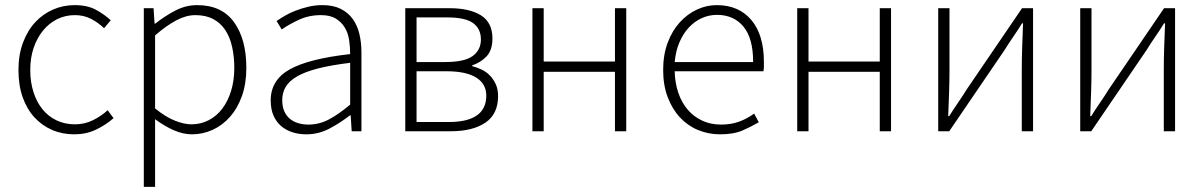

<svg xmlns="http://www.w3.org/2000/svg" viewBox="-20 -512 4696 749"><path d="M270 12Q223 12 183.5 -5Q144 -22 114.5 -54Q85 -86 68.5 -132.5Q52 -179 52 -239Q52 -299 70 -346.5Q88 -394 118 -426Q148 -458 187.5 -475Q227 -492 271 -492Q321 -492 354 -474Q387 -456 412 -433L386 -402Q363 -424 335 -438.5Q307 -453 272 -453Q235 -453 203.5 -437.5Q172 -422 148.5 -393.5Q125 -365 111.5 -326Q98 -287 98 -239Q98 -192 110.5 -153Q123 -114 145.5 -86Q168 -58 200.5 -42.5Q233 -27 272 -27Q310 -27 342.5 -43Q375 -59 400 -82L423 -51Q392 -24 354 -6Q316 12 270 12Z M541 217V-480H579L583 -420H586Q621 -448 662.5 -470Q704 -492 749 -492Q845 -492 893 -425.5Q941 -359 941 -247Q941 -186 924 -138Q907 -90 877.5 -56.5Q848 -23 809.5 -5.5Q771 12 729 12Q695 12 659 -3.5Q623 -19 585 -47V217ZM727 -27Q763 -27 794 -43Q825 -59 847 -88Q869 -117 881.5 -157.5Q894 -198 894 -247Q894 -291 885.5 -329Q877 -367 859 -394.5Q841 -422 812 -437.5Q783 -453 742 -453Q706 -453 667.5 -432.5Q629 -412 585 -374V-89Q627 -55 663 -41Q699 -27 727 -27Z M1175 12Q1146 12 1121 4Q1096 -4 1077 -20Q1058 -36 1047 -61Q1036 -86 1036 -120Q1036 -200 1110.5 -241.5Q1185 -283 1346 -301Q1346 -328 1342 -355.5Q1338 -383 1325 -404.5Q1312 -426 1290 -439.5Q1268 -453 1232 -453Q1184 -453 1144 -434Q1104 -415 1079 -397L1059 -430Q1072 -439 1090.5 -450Q1109 -461 1132 -470Q1155 -479 1182 -485.5Q1209 -492 1238 -492Q1280 -492 1309 -477.5Q1338 -463 1356 -438Q1374 -413 1382 -379.5Q1390 -346 1390 -307V0H1352L1348 -62H1345Q1308 -33 1265.5 -10.5Q1223 12 1175 12ZM1183 -26Q1225 -26 1263 -46Q1301 -66 1346 -104V-267Q1272 -258 1221 -245Q1170 -232 1139 -214Q1108 -196 1094.5 -173Q1081 -150 1081 -122Q1081 -96 1089 -78Q1097 -60 1111 -48.5Q1125 -37 1143.5 -31.5Q1162 -26 1183 -26Z M1561 0V-480H1734Q1812 -480 1856.5 -452Q1901 -424 1901 -362Q1901 -316 1878 -292Q1855 -268 1822 -257V-254Q1841 -249 1859 -240.5Q1877 -232 1891 -217.5Q1905 -203 1914 -183.5Q1923 -164 1923 -137Q1923 -67 1873.5 -33.5Q1824 0 1739 0ZM1605 -270H1717Q1792 -270 1824 -293.5Q1856 -317 1856 -358Q1856 -400 1825.5 -422Q1795 -444 1726 -444H1605ZM1605 -36H1730Q1877 -36 1877 -139Q1877 -185 1837.5 -209.5Q1798 -234 1722 -234H1605Z M2057 0V-480H2101V-272H2379V-480H2423V0H2379V-232H2101V0Z M2789 12Q2743 12 2702.5 -5Q2662 -22 2632 -54.5Q2602 -87 2584.5 -133.5Q2567 -180 2567 -239Q2567 -298 2584.5 -345Q2602 -392 2631.5 -424.5Q2661 -457 2698.5 -474.5Q2736 -492 2776 -492Q2862 -492 2911 -434Q2960 -376 2960 -270Q2960 -261 2960 -252Q2960 -243 2958 -234H2612Q2613 -189 2626 -150.5Q2639 -112 2662.5 -84.5Q2686 -57 2719 -41.5Q2752 -26 2793 -26Q2832 -26 2863.5 -37.5Q2895 -49 2922 -69L2940 -35Q2911 -18 2876.5 -3Q2842 12 2789 12ZM2612 -270H2918Q2918 -363 2880 -408.5Q2842 -454 2777 -454Q2746 -454 2718 -441.5Q2690 -429 2667.5 -405Q2645 -381 2630.5 -347Q2616 -313 2612 -270Z M3090 0V-480H3134V-272H3412V-480H3456V0H3412V-232H3134V0Z M3640 0V-480H3684V-240Q3684 -201 3682.5 -154Q3681 -107 3679 -59H3683Q3697 -82 3717 -111Q3737 -140 3751 -163L3967 -480H4010V0H3966V-240Q3966 -280 3967.5 -326.5Q3969 -373 3971 -421H3967Q3953 -398 3933 -369Q3913 -340 3899 -317L3683 0Z M4194 0V-480H4238V-240Q4238 -201 4236.5 -154Q4235 -107 4233 -59H4237Q4251 -82 4271 -111Q4291 -140 4305 -163L4521 -480H4564V0H4520V-240Q4520 -280 4521.5 -326.5Q4523 -373 4525 -421H4521Q4507 -398 4487 -369Q4467 -340 4453 -317L4237 0Z"/></svg>

Font: hySource Sans Pro Light
Style: Regular
Weight: 300
Designer: Paul D. Hunt
Foundry: Adobe Systems Incorporated
Version: Version 2.021;PS 2.000;hotconv 1.0.86;makeotf.lib2.5.63406